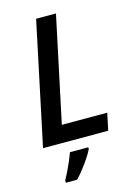

<svg xmlns="http://www.w3.org/2000/svg" viewBox="-137 -787 773 1081"><g transform="rotate(-15 249.5 -246.5)"><path d="M34.2 0 185.1 -713.9H300.8L170.4 -99.6H435.1L414.1 0ZM107.9 221.2V208Q117.7 189.9 130.6 163.8Q143.6 137.7 155.3 110.4Q167 83 174.8 61H281.7V70.8Q268.1 100.1 237.3 143.3Q206.5 186.5 173.8 221.2Z"/></g></svg>

Font: Open Sans SemiBold
Style: Italic
Weight: 600
Italic angle: -12°
Designer: Monotype Design Team
Foundry: Monotype Imaging Inc.
Version: Version 3.003; ttfautohint (v1.8.4)